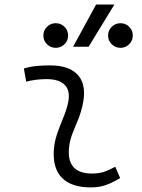

<svg xmlns="http://www.w3.org/2000/svg" viewBox="-20 -815 626 845"><path d="M487.3 -81.1 508.8 -31.2Q481 -14.2 450.2 -2.2Q419.4 9.8 379.4 9.8Q294.9 9.8 253.4 -31.7Q211.9 -73.2 216.8 -153.3Q219.2 -189.9 231 -224.6Q242.7 -259.3 256.6 -292Q270.5 -324.7 277.8 -355Q292 -410.2 267.6 -438.5Q243.2 -466.8 184.6 -466.8Q138.2 -466.8 95.2 -455.6L85 -513.7Q113.8 -522 142.6 -524.7Q171.4 -527.3 200.2 -527.3Q289.1 -527.3 326.4 -480.7Q363.8 -434.1 341.8 -345.2Q333.5 -310.5 320.6 -280.5Q307.6 -250.5 296.6 -221.2Q285.6 -191.9 283.2 -157.7Q275.9 -51.3 385.3 -51.3Q414.1 -51.3 435.8 -58.1Q457.5 -64.9 487.3 -81.1ZM301.8 -609.4 402.8 -794.9H483.4L370.1 -609.4ZM510.3 -604.5Q487.8 -604.5 471.7 -620.4Q455.6 -636.2 455.6 -658.7Q455.6 -681.2 471.7 -697Q487.8 -712.9 510.3 -712.9Q532.7 -712.9 548.6 -697Q564.5 -681.2 564.5 -658.7Q564.5 -636.2 548.6 -620.4Q532.7 -604.5 510.3 -604.5ZM225.1 -604.5Q202.6 -604.5 186.8 -620.4Q170.9 -636.2 170.9 -658.7Q170.9 -681.2 186.8 -697Q202.6 -712.9 225.1 -712.9Q248 -712.9 263.9 -697Q279.8 -681.2 279.8 -658.7Q279.8 -636.2 263.9 -620.4Q248 -604.5 225.1 -604.5Z"/></svg>

Font: Cascadia Code PL Light
Style: Italic
Weight: 300
Italic angle: -10°
Monospace: yes
Designer: Aaron Bell
Foundry: Saja Typeworks
Version: Version 2404.023; ttfautohint (v1.8.4)